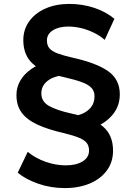

<svg xmlns="http://www.w3.org/2000/svg" viewBox="-20 -735 680 980"><path d="M311 225Q239.5 225 175.5 202.8Q111.5 180.5 70.5 146.5L121.5 40Q160.5 72.5 212.8 90.8Q265 109 315.5 109Q369 109 401.8 88.8Q434.5 68.5 434.5 33.5Q434.5 11 423.5 -4.2Q412.5 -19.5 385 -31.2Q357.5 -43 308.5 -55Q225 -74 171 -99Q117 -124 90.5 -160.2Q64 -196.5 64 -250Q64 -290.5 84 -324.2Q104 -358 139.5 -382.5Q175 -407 222 -420.2Q269 -433.5 323.5 -433L322.5 -351.5Q287 -351.5 257 -340.8Q227 -330 209 -309.2Q191 -288.5 191 -258.5Q191 -216.5 230.2 -194.2Q269.5 -172 344.5 -155.5Q455 -132 506 -88.8Q557 -45.5 557 34Q557 92 525.5 135Q494 178 438.5 201.5Q383 225 311 225ZM327.5 -60 326.5 -140.5Q363.5 -140.5 394.5 -152.2Q425.5 -164 444 -187Q462.5 -210 462.5 -244Q462.5 -269.5 446.8 -286.5Q431 -303.5 396.8 -316Q362.5 -328.5 307.5 -341Q197 -365 148 -409Q99 -453 99 -530Q99 -584.5 129 -626.2Q159 -668 212 -691.5Q265 -715 334 -715Q399.5 -715 459.5 -695.5Q519.5 -676 564 -639L514.5 -531.5Q490 -553 458.8 -568.2Q427.5 -583.5 394 -591.5Q360.5 -599.5 329 -599.5Q280 -599.5 249.8 -580.2Q219.5 -561 219.5 -528.5Q219.5 -504 232 -488.8Q244.5 -473.5 273 -462.8Q301.5 -452 349 -441Q470 -414.5 530.8 -372.5Q591.5 -330.5 591.5 -253.5Q591.5 -195 556.5 -151.5Q521.5 -108 461.8 -84Q402 -60 327.5 -60Z"/></svg>

Font: Geologica Cursive SemiBold
Style: Regular
Weight: 600
Designer: Sindre Bremnes, Frode Helland
Foundry: Monokrom Skriftforlag AS
Version: Version 1.010;gftools[0.9.28]